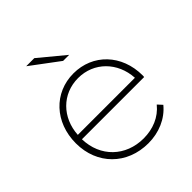

<svg xmlns="http://www.w3.org/2000/svg" viewBox="-198 -854 989 989"><g transform="rotate(-45 296.5 -359.0)"><path d="M89 -284C96 -403 181 -490 297 -490C412 -490 498 -403 505 -284ZM316 4C393 4 464 -26 510 -82L487 -107C446 -56 384 -31 316 -31C186 -31 91 -122 88 -253H541C542 -257 542 -260 542 -264C542 -417 437 -524 297 -524C156 -524 51 -414 51 -260C51 -106 161 4 316 4ZM210 -722H151L305 -607H349Z"/></g></svg>

Font: Montserrat-Alt1 ExtLt
Style: Regular
Weight: 200
Designer: Differentunic
Foundry: Differentunic
Version: Version 7.222